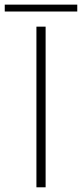

<svg xmlns="http://www.w3.org/2000/svg" viewBox="-114 -797 349 817"><path d="M-93.8 -748V-777.3H214.8V-748ZM41 0V-683.6H80.1V0Z"/></svg>

Font: Post No Bills Colombo Light
Style: Regular
Weight: 300
Designer: Kosala Senevirathne, Siva Puranthara, Lasantha Premarathna, Tharique Azeez
Foundry: Mooniak
Version: Version 1.220 ; ttfautohint (v1.6)